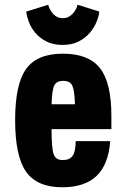

<svg xmlns="http://www.w3.org/2000/svg" viewBox="-20 -782 534 812"><path d="M451 -236V-293Q451 -432 403 -493.5Q355 -555 246 -555Q137 -555 90.5 -490.5Q44 -426 44 -274Q44 -121 90.5 -55.5Q137 10 243 10Q339 10 389 -38.5Q439 -87 446 -185H300Q300 -142 287.5 -123.5Q275 -105 245 -105Q216 -105 207 -129.5Q198 -154 198 -236ZM297 -341H198Q200 -401 209.5 -420.5Q219 -440 247 -440Q276 -440 285.5 -420.5Q295 -401 297 -341ZM244 -592Q285 -592 313.5 -607Q342 -622 360.5 -644Q379 -666 388.5 -690Q398 -714 400 -733L308 -762Q303 -740 286 -722.5Q269 -705 246 -705Q222 -705 205.5 -722.5Q189 -740 184 -762L91 -733Q93 -714 102 -689.5Q111 -665 129 -643.5Q147 -622 175.5 -607Q204 -592 244 -592Z"/></svg>

Font: Secuela Black
Style: Regular
Weight: 900
Designer: Fernando Haro
Foundry: deFharo
Version: Version 1.704